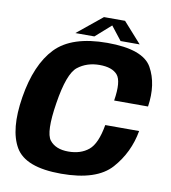

<svg xmlns="http://www.w3.org/2000/svg" viewBox="-88 -880 856 960"><g transform="rotate(10 340.0 -400.0)"><path d="M286 4Q466.5 4 540.5 -79.2Q614.5 -162.5 634 -274H462Q445.5 -177.5 405.5 -144.5Q365.5 -111.5 302.5 -111.5Q238 -111.5 208 -149.8Q178 -188 202 -339Q226 -493 272 -529Q318 -565 382.5 -565Q446 -565 473.2 -533.8Q500.5 -502.5 484.5 -402.5H656.5Q674 -518.5 628.5 -599.5Q583 -680.5 401.5 -680.5Q221.5 -680.5 139.2 -594.8Q57 -509 29.5 -339Q2.5 -171.5 53.8 -83.8Q105 4 286 4ZM235 -701H331.5L410 -770.5L464.5 -701H561.5L469 -804.5H362Z"/></g></svg>

Font: Anybody UltraCondensed Thin
Style: Bold Italic
Weight: 700
Italic angle: -10°
Version: Version 1.111